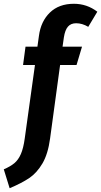

<svg xmlns="http://www.w3.org/2000/svg" viewBox="-91 -777 535 1016"><path d="M247 -579 240 -530H343L314 -433H227L174 -44Q163 38 133.5 88Q104 138 64 165Q24 192 -40 219L-71 119Q-36 104 -15 86.5Q6 69 19.5 38Q33 7 40 -45L94 -433H31L44 -530H107L115 -587Q125 -664 173 -710.5Q221 -757 300 -757Q369 -757 424 -715L376 -635Q344 -654 312 -654Q284 -654 268.5 -636Q253 -618 247 -579Z"/></svg>

Font: Fira Sans Extra Condensed SemiBold
Style: Italic
Weight: 600
Width: 3
Italic angle: -8°
Designer: Carrois Corporate & Edenspiekermann AG
Foundry: Carrois Corporate GbR & Edenspiekermann AG
Version: Version 4.203